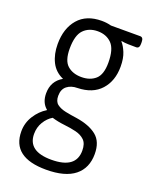

<svg xmlns="http://www.w3.org/2000/svg" viewBox="-139 -606 709 895"><g transform="rotate(20 215.0 -158.5)"><path d="M201 212Q32 212 32 83Q32 41 54.5 5.5Q77 -30 110 -50V-52Q80 -77 80 -123Q80 -184 131 -213Q90 -231 71 -269Q52 -307 52 -357Q52 -435 92.5 -482Q133 -529 209 -529Q234 -529 256 -523H401Q417 -523 417 -500V-490Q417 -468 401 -468Q379 -468 361 -468.5Q343 -469 328 -472L327 -470Q341 -455 352.5 -427Q364 -399 364 -358Q364 -287 324 -242.5Q284 -198 209 -196Q178 -196 157.5 -180Q137 -164 137 -131Q137 -103 153.5 -90.5Q170 -78 196.5 -72.5Q223 -67 253 -63Q318 -53 354 -24Q390 5 390 66Q390 136 342.5 174Q295 212 201 212ZM208 -250Q251 -250 277.5 -273.5Q304 -297 304 -356Q304 -423 277.5 -450Q251 -477 208 -477Q165 -477 138.5 -450Q112 -423 112 -356Q112 -297 138.5 -273.5Q165 -250 208 -250ZM208 160Q330 160 330 71Q330 36 313 19.5Q296 3 269 -3.5Q242 -10 210 -13.5Q178 -17 148 -26Q124 -12 108 14.5Q92 41 92 74Q92 160 208 160Z"/></g></svg>

Font: Asap Condensed Light
Style: Regular
Weight: 300
Width: 3
Designer: Pablo Cosgaya
Foundry: Omnibus-Type
Version: Version 3.001; ttfautohint (v1.8.4.7-5d5b)